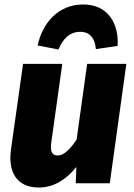

<svg xmlns="http://www.w3.org/2000/svg" viewBox="-20 -818 598 857"><path d="M241 -597C260 -644 291 -676 338 -676C382 -676 404 -646 408 -599L505 -613C511 -711 464 -798 351 -798C239 -798 169 -714 148 -615ZM154 19C220 19 276 -17 321 -73L318 0H470L544 -533H369L322 -195C296 -156 267 -124 238 -124C216 -124 202 -136 209 -183L258 -533H83L29 -151C15 -49 55 19 154 19Z"/></svg>

Font: Fira Sans ExtraBold
Style: Italic
Weight: 800
Italic angle: -8°
Designer: bBox Type GmbH & Carrois Corporate GbR & Edenspiekermann AG
Foundry: bBox Type GmbH & Carrois Corporate GbR & Edenspiekermann AG
Version: Version 4.301;PS 004.301;hotconv 1.0.88;makeotf.lib2.5.64775